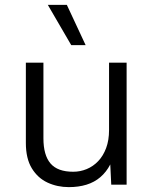

<svg xmlns="http://www.w3.org/2000/svg" viewBox="-20 -757 631 787"><path d="M262 10Q215 10 175 -8.5Q135 -27 110.5 -67Q86 -107 86 -171V-500H158V-190Q158 -121 187 -87Q216 -53 280 -53Q309 -53 335.5 -64Q362 -75 382.5 -96.5Q403 -118 415 -150Q427 -182 427 -224V-500H499V0H436L432 -83Q416 -52 391.5 -31Q367 -10 334.5 0Q302 10 262 10ZM254 -737 331 -572H272L176 -737Z"/></svg>

Font: Kantumruy Pro
Style: Regular
Weight: 400
Designer: Sovichet Tep
Foundry: Sovichet Tep
Version: Version 1.002